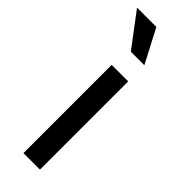

<svg xmlns="http://www.w3.org/2000/svg" viewBox="-240 -707 723 723"><g transform="rotate(45 121.5 -345.0)"><path d="M80 0V-470H168V0ZM-5 -690H98L168 -556H96Z"/></g></svg>

Font: Mukta Malar
Style: Regular
Weight: 400
Designer: Aadarsh Rajan, Girish Dalvi, Yashodeep Gholap
Foundry: Ek Type
Version: Version 2.538;PS 1.000;hotconv 16.6.51;makeotf.lib2.5.65220;